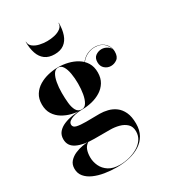

<svg xmlns="http://www.w3.org/2000/svg" viewBox="-228 -828 1080 1206"><g transform="rotate(-30 312.5 -224.5)"><path d="M257.5 260Q212.5 260 170.2 253Q128 246 94.2 231Q60.5 216 40.8 192.2Q21 168.5 21 135Q21 103.5 39.2 83.2Q57.5 63 84.2 51.5Q111 40 137.5 35.5Q164 31 181 31H182.5Q160.5 44 151.5 67Q142.5 90 142.5 122Q142.5 154.5 157 185.5Q171.5 216.5 202.2 236.2Q233 256 282 256Q316 256 349.8 247.5Q383.5 239 411.8 222.5Q440 206 457 181.2Q474 156.5 474 124Q474 89.5 453.5 70Q433 50.5 401.5 42.2Q370 34 337.5 34Q327 34 304 34Q281 34 258 34Q235 34 224 34Q147.5 34 100.2 11.8Q53 -10.5 53 -60.5Q53 -91 70.2 -111.2Q87.5 -131.5 116 -143.5Q144.5 -155.5 179.2 -160.5Q214 -165.5 249.5 -165.5V-163.5Q235.5 -163.5 217 -161.2Q198.5 -159 181.2 -153.5Q164 -148 152.5 -138.8Q141 -129.5 141 -116Q141 -96 166 -90.2Q191 -84.5 232 -84.5Q249.5 -84.5 266.8 -84.8Q284 -85 300.2 -85.2Q316.5 -85.5 330.5 -85.5Q358.5 -85.5 388 -78.2Q417.5 -71 442.5 -52.8Q467.5 -34.5 483 -1.8Q498.5 31 498.5 82Q498.5 129 479.8 162.8Q461 196.5 427.5 218Q394 239.5 350.5 249.8Q307 260 257.5 260ZM249.5 -163.5Q214.5 -163.5 178.5 -172Q142.5 -180.5 112.5 -198.8Q82.5 -217 64 -246.2Q45.5 -275.5 45.5 -317Q45.5 -358.5 64 -387.5Q82.5 -416.5 112.5 -434.5Q142.5 -452.5 178.5 -461Q214.5 -469.5 249.5 -469.5Q285 -469.5 320.5 -461Q356 -452.5 385.5 -434.5Q415 -416.5 433 -387.5Q451 -358.5 451 -317Q451 -275.5 433 -246.2Q415 -217 385.5 -198.8Q356 -180.5 320.5 -172Q285 -163.5 249.5 -163.5ZM249.5 -165.5Q270.5 -165.5 283.5 -187.5Q296.5 -209.5 302.5 -244Q308.5 -278.5 308.5 -317Q308.5 -357.5 302.5 -392Q296.5 -426.5 283.5 -447Q270.5 -467.5 249.5 -467.5Q229 -467.5 216 -447Q203 -426.5 196.8 -392Q190.5 -357.5 190.5 -317Q190.5 -278.5 194 -244Q197.5 -209.5 210 -187.5Q222.5 -165.5 249.5 -165.5ZM543.5 -309.5Q519 -309.5 499.8 -326Q480.5 -342.5 480.5 -372.5Q480.5 -403.5 500.2 -417.5Q520 -431.5 543.5 -431.5Q565.5 -431.5 586.8 -417.5Q608 -403.5 608 -377H607Q607 -409 582 -436Q557 -463 510.5 -463Q488 -463 462.5 -452.5Q437 -442 416.2 -417.5Q395.5 -393 385.5 -350.5L384 -351Q394 -395 415.5 -420Q437 -445 462.5 -455Q488 -465 510.5 -465Q542.5 -465 564.5 -452Q586.5 -439 597.8 -418.8Q609 -398.5 609 -377Q609 -339.5 588.5 -324.5Q568 -309.5 543.5 -309.5ZM274.5 -550Q232 -550 205.5 -569.8Q179 -589.5 166.8 -625.2Q154.5 -661 154.5 -709H156.5Q156.5 -686 174.8 -671.8Q193 -657.5 220.2 -651.2Q247.5 -645 274.5 -645Q301.5 -645 328.8 -651.2Q356 -657.5 374.2 -671.8Q392.5 -686 392.5 -709H394.5Q394.5 -661 382.2 -625.2Q370 -589.5 343.5 -569.8Q317 -550 274.5 -550Z"/></g></svg>

Font: Bodoni Moda 96pt
Style: Bold
Weight: 700
Version: Version 2.005